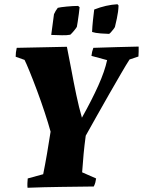

<svg xmlns="http://www.w3.org/2000/svg" viewBox="-20 -881 675 907"><path d="M110 6Q109 -5 109.5 -16Q110 -27 111 -38L184 -58Q193 -102 202 -154.5Q211 -207 219 -259Q208 -299 191 -350.5Q174 -402 155 -453Q136 -504 120 -543Q104 -582 96 -598L54 -613Q54 -633 59 -655Q117 -656 179 -657.5Q241 -659 296 -660Q306 -612 317 -552Q328 -492 340.5 -432.5Q353 -373 367 -325Q414 -409 444.5 -477Q475 -545 486 -597L412 -617Q414 -637 421 -655Q478 -657 533 -658.5Q588 -660 635 -661Q635 -649 635 -637.5Q635 -626 634 -614L592 -600Q577 -577 551.5 -533Q526 -489 495.5 -436Q465 -383 436 -331Q407 -279 385 -240Q379 -196 375 -154Q371 -112 368 -67L434 -38Q433 -29 430.5 -19.5Q428 -10 423 0Q344 1 265.5 2Q187 3 110 6ZM415 -730Q416 -756 419 -784Q422 -812 425 -836Q481 -858 535 -861L540 -855Q539 -825 532 -793.5Q525 -762 523 -754Q522 -751 516 -743Q510 -735 503.5 -728Q497 -721 495 -721Q483 -721 456.5 -723Q430 -725 415 -730ZM222 -716 235 -814Q242 -830 253 -844Q264 -847 295 -850Q326 -853 349 -853L356 -847Q355 -836 352.5 -816Q350 -796 347 -777.5Q344 -759 343 -754Q339 -747 329 -735Q319 -723 312 -717Q297 -714 273 -714.5Q249 -715 222 -716Z"/></svg>

Font: Albura ExtraBold
Style: Italic
Weight: 758
Italic angle: -7°
Designer: Mercedes Jáuregui
Foundry: Omnibus-Type Team
Version: Version 1.000; ttfautohint (v1.8.3)